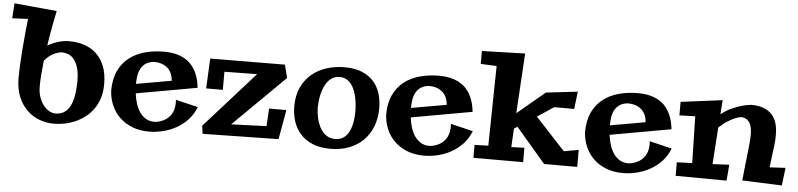

<svg xmlns="http://www.w3.org/2000/svg" viewBox="-72 -984 5235 1259"><g transform="rotate(5 2545.0 -355.0)"><path d="M611.8 -263.2Q611.8 -210.4 598.1 -168.9Q584.5 -127.4 561 -95.5Q537.6 -63.5 506.8 -40.8Q476.1 -18.1 442.1 -3.7Q408.2 10.7 373 17.3Q337.9 23.9 306.2 23.9Q257.8 23.9 212.2 7.6Q166.5 -8.8 130.6 -42.5Q94.7 -76.2 72.5 -127.4Q50.3 -178.7 48.8 -249Q48.8 -277.3 50 -309.6Q51.3 -341.8 53.2 -375Q55.2 -408.2 57.6 -441.2Q60.1 -474.1 63 -504.4Q68.8 -574.7 77.1 -646L-26.9 -641.1L-20 -740.2L259.8 -713.9Q253.4 -682.6 246.1 -645.5Q239.7 -613.8 232.2 -572Q224.6 -530.3 217.8 -482.9Q251.5 -502.4 287.4 -513.2Q323.2 -523.9 360.8 -523.9Q413.6 -523.9 459.5 -508.5Q505.4 -493.2 539.3 -461.2Q573.2 -429.2 592.5 -380.1Q611.8 -331.1 611.8 -263.2ZM191.9 -209Q191.9 -174.8 201.7 -144.8Q211.4 -114.7 227.8 -92.3Q244.1 -69.8 265.9 -56.9Q287.6 -43.9 311 -43.9Q371.1 -43.9 402.3 -97.2Q433.6 -150.4 435.1 -263.2Q435.5 -319.8 424.8 -355.2Q414.1 -390.6 397.2 -410.9Q380.4 -431.2 360.4 -438.5Q340.3 -445.8 323.2 -446.8Q310.5 -447.3 295.4 -443.4Q280.3 -439.5 264.2 -431.4Q248 -423.3 232.7 -410.9Q217.3 -398.4 204.1 -381.8Q198.7 -336.4 195.3 -292.5Q191.9 -248.5 191.9 -209Z M1236.3 -167Q1217.8 -118.7 1184.8 -83.3Q1151.9 -47.9 1110.4 -24.7Q1068.8 -1.5 1022.5 9.8Q976.1 21 931.2 21Q868.7 21 819.8 1.5Q771 -18.1 736.8 -51.3Q702.6 -84.5 683.3 -129.2Q664.1 -173.8 661.1 -224.1Q661.1 -300.8 686.8 -355.2Q712.4 -409.7 756.6 -443.8Q800.8 -478 859.9 -493.9Q918.9 -509.8 985.4 -509.8Q1009.8 -509.8 1035.9 -506.3Q1062 -502.9 1086.9 -494.1Q1111.8 -485.4 1134.5 -470Q1157.2 -454.6 1175.5 -430.4Q1193.8 -406.2 1206.5 -372.6Q1219.2 -338.9 1224.1 -293L823.2 -221.2Q827.1 -187.5 837.2 -155.3Q847.2 -123 864.3 -98.4Q881.3 -73.7 906.5 -59.3Q931.6 -44.9 966.3 -45.9Q1003.9 -50.3 1032.7 -68.4Q1044.9 -76.2 1056.2 -87.6Q1067.4 -99.1 1075.7 -115.2Q1084 -131.3 1087.9 -152.8Q1091.8 -174.3 1089.4 -202.1ZM1051.3 -324.2Q1049.3 -347.2 1043 -364.3Q1036.6 -381.3 1027.1 -393.6Q1017.6 -405.8 1006.1 -413.8Q994.6 -421.9 982.9 -426.8Q955.6 -438 921.4 -437Q889.2 -433.1 869.1 -418.7Q849.1 -404.3 838.1 -383.1Q827.1 -361.8 823.2 -335.9Q819.3 -310.1 819.3 -283.2Z M1816.9 -198.2 1782.2 -3.9 1283.2 4.9 1275.9 -47.9 1605 -416 1390.1 -413.1V-293.9H1280.3L1290 -491.2L1781.2 -494.1L1803.2 -408.2L1463.9 -73.2L1696.3 -82L1703.1 -198.2Z M2125.5 29.8Q2057.6 29.8 2008.5 9.3Q1959.5 -11.2 1928 -46.4Q1896.5 -81.5 1881.3 -128.4Q1866.2 -175.3 1866.2 -228Q1866.2 -298.8 1890.9 -352.1Q1915.5 -405.3 1957.8 -440.7Q2000 -476.1 2055.7 -493.7Q2111.3 -511.2 2173.3 -511.2Q2242.7 -511.2 2290.3 -490.7Q2337.9 -470.2 2367.2 -435.8Q2396.5 -401.4 2409.4 -356.7Q2422.4 -312 2422.4 -263.2Q2422.4 -196.8 2401.1 -142.6Q2379.9 -88.4 2341.1 -50Q2302.2 -11.7 2247.3 9Q2192.4 29.8 2125.5 29.8ZM2146.5 -444.8Q2120.6 -444.8 2101.3 -433.8Q2082 -422.9 2068.1 -405Q2054.2 -387.2 2044.9 -364.7Q2035.6 -342.3 2030.3 -319.1Q2024.9 -295.9 2022.7 -273.9Q2020.5 -252 2020.5 -235.8Q2020.5 -218.3 2022.9 -196.5Q2025.4 -174.8 2031.2 -152.8Q2037.1 -130.9 2046.9 -109.9Q2056.6 -88.9 2071.3 -72.8Q2085.9 -56.6 2105.7 -46.9Q2125.5 -37.1 2151.4 -37.1Q2177.7 -37.1 2196.5 -46.9Q2215.3 -56.6 2228.3 -72.8Q2241.2 -88.9 2249 -109.4Q2256.8 -129.9 2261 -151.1Q2265.1 -172.4 2266.6 -192.4Q2268.1 -212.4 2268.1 -228Q2268.1 -249 2265.9 -273.4Q2263.7 -297.9 2258.5 -322Q2253.4 -346.2 2244.4 -368.4Q2235.4 -390.6 2221.9 -407.5Q2208.5 -424.3 2189.7 -434.6Q2170.9 -444.8 2146.5 -444.8Z M3046.4 -167Q3027.8 -118.7 2994.9 -83.3Q2961.9 -47.9 2920.4 -24.7Q2878.9 -1.5 2832.5 9.8Q2786.1 21 2741.2 21Q2678.7 21 2629.9 1.5Q2581.1 -18.1 2546.9 -51.3Q2512.7 -84.5 2493.4 -129.2Q2474.1 -173.8 2471.2 -224.1Q2471.2 -300.8 2496.8 -355.2Q2522.5 -409.7 2566.7 -443.8Q2610.8 -478 2669.9 -493.9Q2729 -509.8 2795.4 -509.8Q2819.8 -509.8 2845.9 -506.3Q2872.1 -502.9 2897 -494.1Q2921.9 -485.4 2944.6 -470Q2967.3 -454.6 2985.6 -430.4Q3003.9 -406.2 3016.6 -372.6Q3029.3 -338.9 3034.2 -293L2633.3 -221.2Q2637.2 -187.5 2647.2 -155.3Q2657.2 -123 2674.3 -98.4Q2691.4 -73.7 2716.6 -59.3Q2741.7 -44.9 2776.4 -45.9Q2814 -50.3 2842.8 -68.4Q2855 -76.2 2866.2 -87.6Q2877.4 -99.1 2885.7 -115.2Q2894 -131.3 2897.9 -152.8Q2901.9 -174.3 2899.4 -202.1ZM2861.3 -324.2Q2859.4 -347.2 2853 -364.3Q2846.7 -381.3 2837.2 -393.6Q2827.6 -405.8 2816.2 -413.8Q2804.7 -421.9 2793 -426.8Q2765.6 -438 2731.4 -437Q2699.2 -433.1 2679.2 -418.7Q2659.2 -404.3 2648.2 -383.1Q2637.2 -361.8 2633.3 -335.9Q2629.4 -310.1 2629.4 -283.2Z M3749 6.8H3531.2L3335.9 -221.2L3314 -207L3307.1 -85L3393.1 -87.9V6.8H3065.9V-78.1L3156.2 -81.1L3165 -606L3060.1 -610.8V-695.8L3344.2 -704.1L3320.3 -309.1L3502 -460.9L3710 -484.9L3696.3 -370.1H3564.9L3457 -298.8L3652.3 -87.9L3749 -105Z M4355.5 -167Q4336.9 -118.7 4304 -83.3Q4271 -47.9 4229.5 -24.7Q4188 -1.5 4141.6 9.8Q4095.2 21 4050.3 21Q3987.8 21 3939 1.5Q3890.1 -18.1 3856 -51.3Q3821.8 -84.5 3802.5 -129.2Q3783.2 -173.8 3780.3 -224.1Q3780.3 -300.8 3805.9 -355.2Q3831.5 -409.7 3875.7 -443.8Q3919.9 -478 3979 -493.9Q4038.1 -509.8 4104.5 -509.8Q4128.9 -509.8 4155 -506.3Q4181.2 -502.9 4206.1 -494.1Q4231 -485.4 4253.7 -470Q4276.4 -454.6 4294.7 -430.4Q4313 -406.2 4325.7 -372.6Q4338.4 -338.9 4343.3 -293L3942.4 -221.2Q3946.3 -187.5 3956.3 -155.3Q3966.3 -123 3983.4 -98.4Q4000.5 -73.7 4025.6 -59.3Q4050.8 -44.9 4085.4 -45.9Q4123 -50.3 4151.9 -68.4Q4164.1 -76.2 4175.3 -87.6Q4186.5 -99.1 4194.8 -115.2Q4203.1 -131.3 4207 -152.8Q4210.9 -174.3 4208.5 -202.1ZM4170.4 -324.2Q4168.5 -347.2 4162.1 -364.3Q4155.8 -381.3 4146.2 -393.6Q4136.7 -405.8 4125.2 -413.8Q4113.8 -421.9 4102.1 -426.8Q4074.7 -438 4040.5 -437Q4008.3 -433.1 3988.3 -418.7Q3968.3 -404.3 3957.3 -383.1Q3946.3 -361.8 3942.4 -335.9Q3938.5 -310.1 3938.5 -283.2Z M4741.2 -94.2 4732.4 11.2 4397 8.8V-80.1L4498 -84L4491.2 -391.1L4387.2 -388.2V-477.1L4661.1 -512.2L4654.3 -418.9Q4689.9 -446.8 4724.9 -462.2Q4759.8 -477.5 4787.6 -485.8Q4820.3 -495.1 4850.1 -498Q4898.4 -498 4932.4 -485.1Q4966.3 -472.2 4987.5 -448.5Q5008.8 -424.8 5018.6 -391.6Q5028.3 -358.4 5028.3 -317.9Q5028.3 -300.8 5027.8 -287.6Q5027.3 -274.4 5026.1 -262Q5024.9 -249.5 5023.2 -236.1Q5021.5 -222.7 5019 -204.1Q5016.6 -185.5 5013.4 -160.4Q5010.3 -135.3 5006.3 -100.1L5110.4 -106L5096.2 11.2L4835 1Q4840.8 -56.2 4845.2 -97.2Q4849.6 -138.2 4853 -167.2Q4856.4 -196.3 4858.4 -216.1Q4860.4 -235.8 4861.8 -250.7Q4863.3 -265.6 4863.8 -277.8Q4864.3 -290 4864.3 -304.2Q4864.3 -326.2 4860.8 -345.5Q4857.4 -364.7 4848.9 -379.4Q4840.3 -394 4826.4 -402.6Q4812.5 -411.1 4792 -412.1Q4773.4 -409.7 4751 -400.4Q4731.4 -392.1 4705.3 -376.2Q4679.2 -360.4 4647.9 -331.1L4631.3 -88.9Z"/></g></svg>

Font: Peralta
Style: Regular
Weight: 400
Designer: Astigmatic (AOETI)
Foundry: Astigmatic (AOETI)
Version: Version 1.000